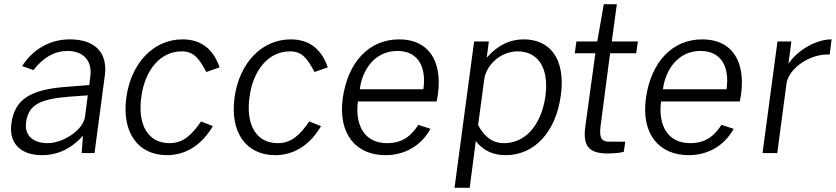

<svg xmlns="http://www.w3.org/2000/svg" viewBox="-20 -727 3970 912"><path d="M179 10C253 10 318 -20 374 -82L368 0H429L478 -369C492 -474 434 -540 312 -540C211 -540 132 -487 85 -413L139 -394C186 -455 240 -485 300 -485C377 -485 419 -438 409 -363L404 -323L302 -315C127 -303 50 -258 34 -140C21 -46 79 10 179 10ZM206 -47C137 -47 95 -84 104 -147C115 -232 175 -257 311 -268L397 -274L384 -173C375 -109 280 -47 206 -47Z M847 -540C708 -540 602 -426 580 -263C558 -101 633 10 773 10C868 10 942 -44 991 -128L935 -150C890 -85 850 -47 785 -47C684 -47 633 -133 651 -265C668 -395 742 -483 843 -483C901 -483 925 -450 960 -385L1023 -407C997 -483 945 -540 847 -540Z M1361 -540C1222 -540 1116 -426 1094 -263C1072 -101 1147 10 1287 10C1382 10 1456 -44 1505 -128L1449 -150C1404 -85 1364 -47 1299 -47C1198 -47 1147 -133 1165 -265C1182 -395 1256 -483 1357 -483C1415 -483 1439 -450 1474 -385L1537 -407C1511 -483 1459 -540 1361 -540Z M2054 -245 2060 -278C2082 -440 2014 -540 1876 -540C1732 -540 1632 -431 1608 -260C1585 -89 1672 10 1811 10C1899 10 1978 -31 2025 -115L1967 -134C1933 -80 1889 -47 1819 -47C1708 -47 1666 -136 1680 -245ZM1689 -303C1700 -393 1759 -485 1867 -485C1968 -485 2006 -407 1991 -303Z M2211 165 2240 -57C2279 -7 2328 10 2383 10C2516 10 2620 -97 2644 -274C2668 -453 2588 -540 2468 -540C2370 -540 2315 -478 2292 -453L2302 -530H2232L2139 165ZM2374 -47C2319 -47 2280 -78 2251 -133L2280 -349C2288 -415 2355 -483 2439 -483C2523 -483 2590 -421 2571 -271C2550 -126 2471 -47 2374 -47Z M3010 -530H2886L2910 -707H2848L2817 -530H2718L2710 -474H2808L2760 -124C2749 -39 2772 2 2866 2C2890 2 2930 -1 2943 -6L2950 -54H2875C2841 -54 2824 -67 2833 -131L2878 -474H3002Z M3494 -245 3500 -278C3522 -440 3454 -540 3316 -540C3172 -540 3072 -431 3048 -260C3025 -89 3112 10 3251 10C3339 10 3418 -31 3465 -115L3407 -134C3373 -80 3329 -47 3259 -47C3148 -47 3106 -136 3120 -245ZM3129 -303C3140 -393 3199 -485 3307 -485C3408 -485 3446 -407 3431 -303Z M3672 0 3716 -331C3726 -399 3823 -473 3921 -468L3930 -540C3858 -540 3770 -491 3725 -424L3739 -530H3673L3602 0Z"/></svg>

Font: Cheyenne Sans Light
Style: Italic
Weight: 300
Italic angle: -8.13011°
Designer: The Public Sans project authors (U.S. Web Design System), Libre Franklin designed by Pablo Impallari and Rodrigo Fuenzal
Foundry: The Cheyenne Sans Project Authors
Version: Version 2.007